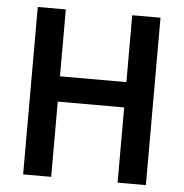

<svg xmlns="http://www.w3.org/2000/svg" viewBox="-50 -726 753 786"><g transform="rotate(5 326.0 -333.0)"><path d="M73.7 -676.8H189V-401.9H461.9V-676.8H578.1V11.2H461.9V-297.9H189V11.2H73.7Z"/></g></svg>

Font: Pyidaungsu Book
Style: Bold
Weight: 700
Designer: Sun Tun
Foundry: MCF
Version: Version 1.008;February 27, 2020;FontCreator 11.0.0.2408 32-b